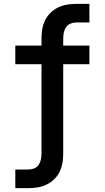

<svg xmlns="http://www.w3.org/2000/svg" viewBox="-20 -755 540 990"><path d="M59 215V119H128Q143 119 157 113Q171 107 179.5 94.5Q188 82 191 67Q194 52 194 37V-424H59V-520H194V-557Q194 -581 198 -605Q202 -629 212.5 -650.5Q223 -672 240.5 -689Q258 -706 279.5 -716.5Q301 -727 324.5 -731Q348 -735 372 -735H441V-639H372Q357 -639 343 -633Q329 -627 320.5 -614.5Q312 -602 309 -587Q306 -572 306 -557V-520H441V-424H306V37Q306 61 302 85Q298 109 287.5 130.5Q277 152 259.5 169Q242 186 220.5 196.5Q199 207 175.5 211Q152 215 128 215Z"/></svg>

Font: Moesevka
Style: Bold
Weight: 700
Monospace: yes
Designer: Belleve Invis
Foundry: Belleve Invis
Version: Version 32.5.0; ttfautohint (v1.8.4)